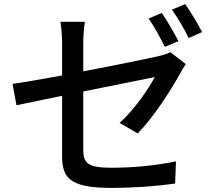

<svg xmlns="http://www.w3.org/2000/svg" viewBox="-20 -868 1040 934"><path d="M767 -805 703 -778C730 -740 762 -680 782 -640L848 -668C828 -707 792 -769 767 -805ZM881 -848 816 -821C844 -783 877 -726 898 -683L963 -712C945 -748 907 -811 881 -848ZM884 -556 809 -614C794 -606 772 -600 748 -594C704 -584 545 -551 385 -521V-660C385 -691 388 -732 393 -762H274C279 -732 282 -691 282 -660V-501C179 -482 87 -466 41 -460L60 -356L282 -402V-112C282 -5 315 46 520 46C637 46 746 37 832 25L836 -83C736 -63 634 -52 522 -52C407 -52 385 -74 385 -140V-423L733 -493C703 -436 634 -335 562 -270L650 -219C726 -296 810 -427 856 -510C863 -524 875 -544 884 -556Z"/></svg>

Font: Noto Sans CJK SC Medium
Style: Regular
Weight: 500
Designer: Ryoko NISHIZUKA 西塚涼子 (kana, bopomofo & ideographs); Paul D. Hunt (Latin, Greek & Cyrillic); Sandoll Communications 산돌커뮤니
Foundry: Adobe
Version: Version 2.004;hotconv 1.0.118;makeotfexe 2.5.65603